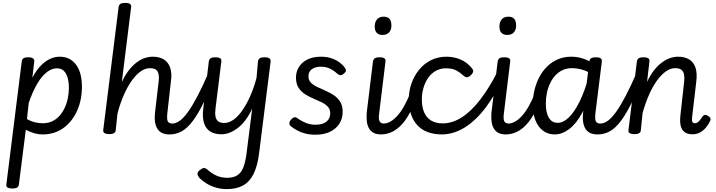

<svg xmlns="http://www.w3.org/2000/svg" viewBox="-20 -910 4935 1324"><path d="M65 390Q45 390 33 383.5Q21 377 24 361L130 -487Q132 -502 142.5 -508.5Q153 -515 173 -515Q198 -515 208 -507.5Q218 -500 216 -484L203 -374Q231 -427 262.5 -458.5Q294 -490 326.5 -504.5Q359 -519 392 -519Q463 -519 504 -464.5Q545 -410 545 -311Q545 -261 534 -213Q523 -165 500.5 -123.5Q478 -82 445.5 -50.5Q413 -19 370 -1Q327 17 275 17Q245 17 215.5 8.5Q186 0 158 -15L110 364Q108 377 97.5 383.5Q87 390 65 390ZM166 -89Q196 -72 224 -66Q252 -60 275 -60Q310 -60 338.5 -73Q367 -86 388.5 -109.5Q410 -133 425 -164Q440 -195 447.5 -231Q455 -267 455 -304Q455 -343 446.5 -373.5Q438 -404 420 -421.5Q402 -439 372 -439Q339 -439 305 -414Q271 -389 239 -336.5Q207 -284 178 -200Z M1149 17Q1119 17 1098 7Q1077 -3 1065 -22.5Q1053 -42 1049 -70Q1045 -98 1049 -134L1074 -348Q1080 -391 1067.5 -415.5Q1055 -440 1014 -440Q982 -440 950.5 -418Q919 -396 889.5 -355Q860 -314 834.5 -256.5Q809 -199 790 -127L778 -11Q776 2 765.5 8.5Q755 15 733 15Q714 15 702 8.5Q690 2 692 -14L798 -862Q800 -877 810.5 -883.5Q821 -890 842 -890Q867 -890 877 -882.5Q887 -875 884 -859L820 -344Q842 -391 867.5 -424Q893 -457 921 -478.5Q949 -500 977.5 -509.5Q1006 -519 1034 -519Q1078 -519 1109 -500.5Q1140 -482 1153.5 -443.5Q1167 -405 1158 -344L1135 -139Q1129 -93 1136 -75.5Q1143 -58 1168 -58Q1182 -58 1188.5 -46.5Q1195 -35 1193.5 -20.5Q1192 -6 1181 5.5Q1170 17 1149 17Z M1149 17Q1135 17 1128 5.5Q1121 -6 1123 -20.5Q1125 -35 1136 -46.5Q1147 -58 1168 -58Q1192 -58 1218.5 -76.5Q1245 -95 1275.5 -137Q1306 -179 1342.5 -248.5Q1379 -318 1423 -420Q1429 -434 1442 -434Q1455 -434 1465 -425Q1475 -416 1470 -403Q1425 -286 1386 -206Q1347 -126 1310 -76.5Q1273 -27 1234 -5Q1195 17 1149 17Z M1506 16Q1462 16 1431 -2.5Q1400 -21 1387 -61Q1374 -101 1382 -163L1420 -487Q1423 -502 1433 -508.5Q1443 -515 1464 -515Q1489 -515 1499 -507.5Q1509 -500 1506 -484L1466 -161Q1462 -129 1466 -107Q1470 -85 1484.5 -73.5Q1499 -62 1526 -62Q1559 -62 1591 -85Q1623 -108 1652 -150Q1681 -192 1706 -248.5Q1731 -305 1749 -373L1759 -487Q1762 -502 1772 -508.5Q1782 -515 1803 -515Q1828 -515 1838 -507.5Q1848 -500 1846 -484L1766 152Q1755 237 1728 290.5Q1701 344 1656 369Q1611 394 1544 394Q1504 394 1468.5 383.5Q1433 373 1404.5 355.5Q1376 338 1356 318Q1344 304 1342 290.5Q1340 277 1359 262Q1376 249 1386.5 248.5Q1397 248 1412 261Q1444 289 1476 302.5Q1508 316 1547 316Q1589 316 1615.5 299.5Q1642 283 1657 246.5Q1672 210 1680 149L1719 -160Q1697 -114 1671.5 -80.5Q1646 -47 1618 -26Q1590 -5 1562 5.5Q1534 16 1506 16Z M2155 19Q2117 19 2086 11Q2055 3 2030 -10.5Q2005 -24 1985 -40Q1976 -47 1975.5 -59.5Q1975 -72 1987 -85Q1997 -97 2006.5 -100.5Q2016 -104 2029 -96Q2058 -75 2089 -62.5Q2120 -50 2155 -50Q2186 -50 2208.5 -58.5Q2231 -67 2244 -85Q2257 -103 2257 -129Q2257 -157 2240 -175Q2223 -193 2196.5 -205.5Q2170 -218 2139.5 -231Q2109 -244 2082 -261.5Q2055 -279 2038 -306Q2021 -333 2021 -375Q2021 -415 2041 -447.5Q2061 -480 2099.5 -499.5Q2138 -519 2194 -519Q2234 -519 2266 -508Q2298 -497 2321 -480Q2344 -463 2357 -444Q2366 -432 2365.5 -423Q2365 -414 2351 -402Q2339 -392 2329 -391.5Q2319 -391 2308 -400Q2283 -423 2256 -436.5Q2229 -450 2192 -450Q2154 -450 2130.5 -433Q2107 -416 2107 -383Q2107 -357 2124 -340Q2141 -323 2168 -310Q2195 -297 2225.5 -284Q2256 -271 2282.5 -253Q2309 -235 2326 -208Q2343 -181 2343 -139Q2343 -92 2320 -56.5Q2297 -21 2255 -1Q2213 19 2155 19Z M2609 17Q2579 17 2558.5 7Q2538 -3 2526 -22.5Q2514 -42 2510 -70Q2506 -98 2509 -134L2552 -487Q2555 -502 2565 -508.5Q2575 -515 2595 -515Q2621 -515 2631 -507.5Q2641 -500 2638 -484L2596 -139Q2589 -93 2596.5 -75.5Q2604 -58 2629 -58Q2643 -58 2649.5 -46.5Q2656 -35 2654.5 -20.5Q2653 -6 2641.5 5.5Q2630 17 2609 17ZM2617 -669Q2592 -669 2578 -683.5Q2564 -698 2564 -727Q2564 -757 2579.5 -776Q2595 -795 2627 -795Q2652 -795 2665.5 -780.5Q2679 -766 2679 -736Q2680 -707 2664.5 -688Q2649 -669 2617 -669Z M2606 17Q2592 17 2585 5.5Q2578 -6 2580 -20.5Q2582 -35 2593 -46.5Q2604 -58 2625 -58Q2648 -58 2672 -71.5Q2696 -85 2720 -111.5Q2744 -138 2767 -179Q2790 -220 2812 -275Q2817 -289 2830 -290Q2843 -291 2853.5 -283.5Q2864 -276 2859 -261Q2837 -192 2810 -139.5Q2783 -87 2751.5 -52.5Q2720 -18 2683.5 -0.5Q2647 17 2606 17Z M3031 17Q2915 17 2857 -47.5Q2799 -112 2799 -225Q2799 -282 2817.5 -334.5Q2836 -387 2869.5 -428.5Q2903 -470 2951 -494.5Q2999 -519 3059 -519Q3110 -519 3155 -500Q3200 -481 3234 -440Q3246 -425 3242.5 -414Q3239 -403 3228 -392Q3215 -380 3203 -377.5Q3191 -375 3178 -387Q3154 -409 3127 -424Q3100 -439 3055 -439Q3016 -439 2984.5 -421Q2953 -403 2932 -372.5Q2911 -342 2900 -303.5Q2889 -265 2889 -224Q2889 -175 2904 -137.5Q2919 -100 2951.5 -79.5Q2984 -59 3035 -59Q3049 -59 3056 -47.5Q3063 -36 3062 -21Q3061 -6 3053.5 5.5Q3046 17 3031 17Z M3025 17Q3006 17 2998 5.5Q2990 -6 2991 -21Q2992 -36 3002.5 -47.5Q3013 -59 3031 -59Q3100 -59 3165.5 -101.5Q3231 -144 3293 -225Q3355 -306 3413 -420Q3418 -429 3430.5 -426Q3443 -423 3452.5 -414Q3462 -405 3458 -395Q3400 -262 3330.5 -170Q3261 -78 3184 -30.5Q3107 17 3025 17Z M3469 17Q3439 17 3418.5 7Q3398 -3 3386 -22.5Q3374 -42 3370 -70Q3366 -98 3369 -134L3412 -487Q3415 -502 3425 -508.5Q3435 -515 3455 -515Q3481 -515 3491 -507.5Q3501 -500 3498 -484L3456 -139Q3449 -93 3456.5 -75.5Q3464 -58 3489 -58Q3503 -58 3509.5 -46.5Q3516 -35 3514.5 -20.5Q3513 -6 3501.5 5.5Q3490 17 3469 17ZM3477 -669Q3452 -669 3438 -683.5Q3424 -698 3424 -727Q3424 -757 3439.5 -776Q3455 -795 3487 -795Q3512 -795 3525.5 -780.5Q3539 -766 3539 -736Q3540 -707 3524.5 -688Q3509 -669 3477 -669Z M3466 17Q3452 17 3445 5.5Q3438 -6 3440 -20.5Q3442 -35 3453 -46.5Q3464 -58 3485 -58Q3508 -58 3532 -71.5Q3556 -85 3580 -111.5Q3604 -138 3627 -179Q3650 -220 3672 -275Q3677 -289 3690 -290Q3703 -291 3713.5 -283.5Q3724 -276 3719 -261Q3697 -192 3670 -139.5Q3643 -87 3611.5 -52.5Q3580 -18 3543.5 -0.5Q3507 17 3466 17Z M3806 17Q3760 17 3726 -7.5Q3692 -32 3673 -78.5Q3654 -125 3654 -191Q3654 -240 3665.5 -288Q3677 -336 3698.5 -377.5Q3720 -419 3752.5 -451Q3785 -483 3827 -501Q3869 -519 3920 -519Q3962 -519 4002.5 -505.5Q4043 -492 4080 -465L4074 -390Q4031 -420 3993.5 -430Q3956 -440 3924 -440Q3889 -440 3860.5 -427Q3832 -414 3810.5 -391Q3789 -368 3774 -337Q3759 -306 3751.5 -270.5Q3744 -235 3744 -197Q3744 -157 3752.5 -127Q3761 -97 3779 -80Q3797 -63 3826 -63Q3865 -63 3903.5 -101Q3942 -139 3977 -210Q4012 -281 4039 -380L4063 -320Q4036 -207 3995 -132Q3954 -57 3905 -20Q3856 17 3806 17ZM4101 17Q4070 17 4049.5 7Q4029 -3 4017 -22.5Q4005 -42 4001 -70Q3997 -98 4001 -134L4044 -486Q4046 -502 4056.5 -508.5Q4067 -515 4087 -515Q4113 -515 4122.5 -507.5Q4132 -500 4130 -484L4087 -139Q4081 -93 4088 -75.5Q4095 -58 4120 -58Q4133 -58 4139.5 -46.5Q4146 -35 4144 -20.5Q4142 -6 4131.5 5.5Q4121 17 4101 17Z M4101 17Q4087 17 4080 5.5Q4073 -6 4075 -20.5Q4077 -35 4088 -46.5Q4099 -58 4120 -58Q4144 -58 4170.5 -76.5Q4197 -95 4227.5 -137Q4258 -179 4294.5 -248.5Q4331 -318 4375 -420Q4381 -434 4394 -434Q4407 -434 4417 -425Q4427 -416 4422 -403Q4377 -286 4338 -206Q4299 -126 4262 -76.5Q4225 -27 4186 -5Q4147 17 4101 17Z M4756 16Q4726 16 4708 5.5Q4690 -5 4681 -23Q4672 -41 4670.5 -65Q4669 -89 4672 -115L4698 -348Q4701 -377 4697 -397Q4693 -417 4679 -428.5Q4665 -440 4636 -440Q4604 -440 4572.5 -418Q4541 -396 4511.5 -356Q4482 -316 4456.5 -258.5Q4431 -201 4411 -130L4399 -11Q4398 2 4387 8.5Q4376 15 4354 15Q4335 15 4323 8.5Q4311 2 4314 -14L4372 -487Q4375 -502 4385 -508.5Q4395 -515 4415 -515Q4441 -515 4451 -507.5Q4461 -500 4458 -484L4442 -345Q4464 -392 4489.5 -424.5Q4515 -457 4543 -478Q4571 -499 4599.5 -509Q4628 -519 4656 -519Q4701 -519 4732 -500.5Q4763 -482 4776 -443.5Q4789 -405 4781 -344L4753 -105Q4751 -89 4752 -79Q4753 -69 4758 -64.5Q4763 -60 4771 -60Q4781 -60 4789.5 -65.5Q4798 -71 4806.5 -81.5Q4815 -92 4825 -107Q4831 -116 4839.5 -117.5Q4848 -119 4861 -112Q4875 -104 4878.5 -94.5Q4882 -85 4877 -76Q4866 -52 4848.5 -31Q4831 -10 4807.5 3Q4784 16 4756 16Z"/></svg>

Font: Playwrite GB S
Style: Italic
Weight: 400
Italic angle: -7°
Designer: Veronika Burian, José Scaglione
Foundry: TypeTogether
Version: Version 1.000